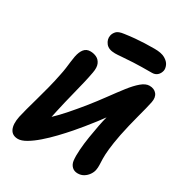

<svg xmlns="http://www.w3.org/2000/svg" viewBox="-216 -1089 1173 1251"><g transform="rotate(30 370.5 -463.0)"><path d="M103 14Q59.2 14 42.7 -20.4Q26.2 -54.8 38.6 -115.6Q44.2 -141.6 55.3 -182.9Q66.4 -224.2 80.7 -274.4Q95 -324.6 108.9 -379.1Q122.8 -433.6 133.2 -486.2Q139.8 -516.8 143.4 -543.7Q147 -570.6 149.6 -593.8Q152.2 -617 156 -636Q163.8 -674.8 180.9 -695.9Q198 -717 227.8 -717Q252.8 -717 274.4 -706.7Q296 -696.4 307 -671.8Q318 -647.2 310 -605Q302.8 -565.2 292.5 -521.8Q282.2 -478.4 271 -434.2Q259.8 -390 249.5 -347.1Q239.2 -304.2 231 -266.2Q222 -221.2 213.4 -189.2Q204.8 -157.2 197.7 -131.9Q190.6 -106.6 185.2 -81L131.4 -146.4Q174.8 -176.2 216.8 -215.9Q258.8 -255.6 299.6 -302.4Q340.4 -349.2 381 -399Q428.8 -458.6 469.7 -514.8Q510.6 -571 545.8 -616.3Q581 -661.6 612.8 -688.5Q644.6 -715.4 673.4 -715.4Q709.4 -715.4 728 -692.1Q746.6 -668.8 738.4 -629Q734.8 -609.4 726.4 -576.9Q718 -544.4 707.6 -504.8Q697.2 -465.2 687 -423.3Q676.8 -381.4 669 -342Q655.2 -270.4 650.6 -224.8Q646 -179.2 646.7 -151.4Q647.4 -123.6 648.3 -104.9Q649.2 -86.2 645.6 -66.8Q642.2 -48.2 629.4 -29.4Q616.6 -10.6 597 1.6Q577.4 13.8 551.6 13.8Q525.4 13.8 508.7 -2.4Q492 -18.6 488.4 -44.8Q484.4 -78.2 487.9 -126.7Q491.4 -175.2 499.8 -227.8Q508.2 -280.4 516.8 -324.4Q524.2 -363 535.2 -404.1Q546.2 -445.2 557.5 -482.9Q568.8 -520.6 578.7 -550.3Q588.6 -580 594.8 -594.8L640 -551.4Q622 -521.6 598.1 -487.1Q574.2 -452.6 547.9 -416.2Q521.6 -379.8 493.7 -343.8Q465.8 -307.8 438.9 -274.8Q412 -241.8 388.4 -214.6Q355.2 -176.4 316.7 -136.1Q278.2 -95.8 238.9 -61.7Q199.6 -27.6 164.1 -6.8Q128.6 14 103 14ZM372.2 -785.2Q323 -785.2 302 -812.4Q281 -839.6 287.2 -870.2Q290.6 -887.8 305.1 -904.1Q319.6 -920.4 361.8 -925.6Q403.4 -931.6 438.2 -934.6Q473 -937.6 507.2 -939Q541.4 -940.4 580.8 -940.4Q632.6 -940.4 660.4 -924.4Q688.2 -908.4 697.9 -886.5Q707.6 -864.6 704.2 -846.4Q698.8 -823.2 683.3 -809.6Q667.8 -796 644.6 -796Q559.6 -796 506.3 -793.5Q453 -791 422 -788.1Q391 -785.2 372.2 -785.2Z"/></g></svg>

Font: Shantell Sans Light
Style: Italic
Weight: 300
Italic angle: -11°
Designer: Stephen Nixon, Anya Danilova, Shantell Martin
Foundry: Arrow Type
Version: Version 1.008;[ac192a2d6]